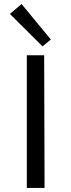

<svg xmlns="http://www.w3.org/2000/svg" viewBox="-20 -932 354 952"><path d="M113 -658H199L201 0H113ZM29 -863 87 -912 232 -736 191 -702Z"/></svg>

Font: Ysabeau Medium
Style: Regular
Weight: 500
Designer: Christian Thalmann (Catharsis Fonts)
Version: Version 0.003